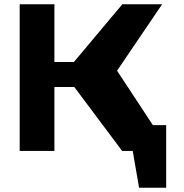

<svg xmlns="http://www.w3.org/2000/svg" viewBox="-20 -713 867 907"><path d="M73 0V-693H237V-420H329L558 -693H746L533 -379L702 -122H765V174H637L607 0H557L331 -302H237V0Z"/></svg>

Font: Fix15 Mono
Style: Bold
Weight: 700
Designer: Carrois Corporate & Edenspiekermann AG
Foundry: Carrois Corporate GbR & Edenspiekermann AG
Version: Version 3.206